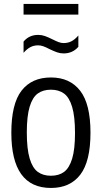

<svg xmlns="http://www.w3.org/2000/svg" viewBox="-20 -944 516 974"><path d="M37.5 -270.5Q37.5 -417 89.2 -484Q141 -551 238.5 -551Q334.5 -551 386.8 -483.5Q439 -416 439 -271Q439 -125 387.2 -57.8Q335.5 9.5 238.5 9.5Q37.5 9.5 37.5 -270.5ZM360.5 -269Q360.5 -353 346 -401.5Q331.5 -450 304.8 -469.5Q278 -489 238.5 -489Q198.5 -489 171.8 -469.8Q145 -450.5 130.5 -402.8Q116 -355 116 -272.5Q116 -188.5 130.5 -140Q145 -91.5 171.8 -72Q198.5 -52.5 238.5 -52.5Q278.5 -52.5 305 -72Q331.5 -91.5 346 -139Q360.5 -186.5 360.5 -269ZM231 -695Q213 -704.5 199.8 -709.2Q186.5 -714 173.5 -714Q151.5 -714 134 -704.8Q116.5 -695.5 99.5 -676V-733Q127.5 -767 174 -767Q191.5 -767 207.8 -761.2Q224 -755.5 246 -744.5Q265 -735 277.8 -730.2Q290.5 -725.5 303 -725.5Q325 -725.5 342.8 -734.8Q360.5 -744 377.5 -764V-706.5Q348.5 -673 302.5 -673Q285.5 -673 269.8 -678.5Q254 -684 231 -695ZM99.5 -870V-924H377.5V-870Z"/></svg>

Font: Encode Sans Condensed
Style: Regular
Weight: 400
Width: 3
Designer: Multiple Designers
Foundry: Impallari Type
Version: Version 2.000